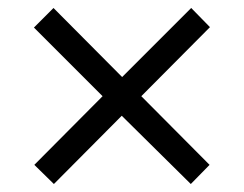

<svg xmlns="http://www.w3.org/2000/svg" viewBox="-20 -594 612 481"><path d="M114 -574 65 -525 237 -353 66 -181 115 -133 285 -304 458 -133 505 -181 334 -353 506 -526 459 -574 286 -401Z"/></svg>

Font: OpenSansMMV
Style: Regular
Weight: 400
Designer: Steve Matteson
Foundry: Ascender Corporation
Version: Version 4.000